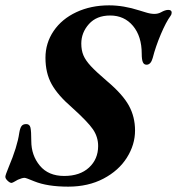

<svg xmlns="http://www.w3.org/2000/svg" viewBox="-36 -684 662 718"><path d="M92 -6Q61 -19 56 -19Q47 -19 31 -12Q11 0 7 0Q1 0 -7.5 -8Q-16 -16 -16 -23Q-16 -29 -4 -58Q29 -136 36 -187Q39 -205 44.5 -212.5Q50 -220 62 -220Q75 -220 78 -206.5Q81 -193 81 -157Q81 -103 113 -64.5Q145 -26 204 -26Q263 -26 297 -57.5Q331 -89 331 -138Q331 -172 311.5 -200.5Q292 -229 232 -283Q180 -328 157 -369.5Q134 -411 134 -468Q134 -523 164.5 -568Q195 -613 249.5 -638.5Q304 -664 372 -664Q426 -664 485 -645Q489 -644 508 -638Q527 -632 541 -632Q555 -632 566 -638Q582 -647 593 -647Q606 -647 606 -637Q606 -630 602 -625Q585 -602 565.5 -556Q546 -510 535 -467Q528 -442 512 -442Q502 -442 498 -452Q494 -462 494 -483Q494 -548 461.5 -587Q429 -626 376 -626Q325 -626 296.5 -594Q268 -562 268 -521Q268 -496 276 -477Q284 -458 304 -436.5Q324 -415 365 -380Q423 -331 446 -289Q469 -247 469 -196Q469 -143 438.5 -94.5Q408 -46 351 -16Q294 14 219 14Q141 14 92 -6Z"/></svg>

Font: EB Garamond
Style: Bold Italic
Weight: 700
Italic angle: -17.2°
Designer: Georg Duffner and Octavio Pardo
Foundry: Georg Duffner
Version: Version 1.000